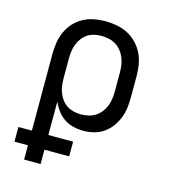

<svg xmlns="http://www.w3.org/2000/svg" viewBox="-110 -617 821 922"><g transform="rotate(15 300.0 -156.5)"><path d="M95 215V144H28V71H95V-310Q95 -338 99.5 -366.5Q104 -395 115.5 -421Q127 -447 146.5 -468.5Q166 -490 191 -503.5Q216 -517 244 -522.5Q272 -528 301 -528Q330 -528 358.5 -522.5Q387 -517 412.5 -504Q438 -491 458.5 -469.5Q479 -448 491.5 -422Q504 -396 508.5 -367.5Q513 -339 513 -310V-210Q513 -183 510 -156.5Q507 -130 497.5 -105Q488 -80 472 -58Q456 -36 434 -20.5Q412 -5 385.5 1.5Q359 8 333 8Q308 8 283 2Q258 -4 237.5 -18Q217 -32 202 -52Q187 -72 177 -95V71H300V144H177V215ZM301 -65Q319 -65 337.5 -69Q356 -73 371.5 -82.5Q387 -92 399 -106.5Q411 -121 418 -138Q425 -155 428 -173.5Q431 -192 431 -210V-310Q431 -328 428 -346.5Q425 -365 418 -382Q411 -399 399 -413.5Q387 -428 371.5 -437.5Q356 -447 337.5 -451Q319 -455 301 -455Q283 -455 265 -451Q247 -447 232 -437Q217 -427 206 -412.5Q195 -398 188.5 -381Q182 -364 179.5 -346Q177 -328 177 -310V-210Q177 -192 179.5 -174Q182 -156 188.5 -139.5Q195 -123 206 -108Q217 -93 232 -83.5Q247 -74 265 -69.5Q283 -65 301 -65Z"/></g></svg>

Font: Iosevka Plex Etoile
Style: Regular
Weight: 400
Designer: Belleve Invis
Foundry: Belleve Invis
Version: Version 25.1.1; ttfautohint (v1.8.4)